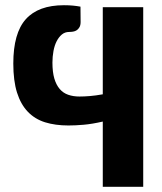

<svg xmlns="http://www.w3.org/2000/svg" viewBox="-20 -546 622 736"><path d="M529 170H374V-80Q332.5 -70.5 300.8 -67.8Q269 -65 242.5 -65Q192 -65 152.8 -77.2Q113.5 -89.5 86.5 -117.8Q59.5 -146 45.2 -191.2Q31 -236.5 31 -302.5Q31 -419 79 -472.5Q127 -526 225 -526Q244.5 -526 259.8 -524.5Q275 -523 288.5 -520.5L289 -462Q289 -449.5 284.8 -442Q280.5 -434.5 274.2 -430.2Q268 -426 260.2 -424.8Q252.5 -423.5 245 -423.5Q229 -423.5 217.2 -413.8Q205.5 -404 197.2 -388Q189 -372 185 -350.5Q181 -329 181 -306Q181 -270 188.2 -245.2Q195.5 -220.5 208.8 -205Q222 -189.5 241.2 -182.8Q260.5 -176 284.5 -176Q303.5 -176 324.8 -177.8Q346 -179.5 374 -184.5V-518.5H529Z"/></svg>

Font: Lato Black
Style: Regular
Weight: 900
Designer: Lukasz Dziedzic
Foundry: tyPoland Lukasz Dziedzic
Version: Version 2.007; 2014-02-27